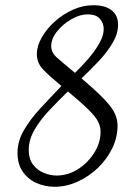

<svg xmlns="http://www.w3.org/2000/svg" viewBox="-20 -700 525 735"><path d="M189 15Q152 15 119.5 0.5Q87 -14 67 -43Q47 -72 47 -115Q47 -160 72 -202.5Q97 -245 136 -287Q175 -329 215 -371Q170 -408 145.5 -433.5Q121 -459 121 -493Q121 -523 139.5 -556Q158 -589 189 -617Q220 -645 258.5 -662.5Q297 -680 337 -680Q383 -680 407.5 -660.5Q432 -641 432 -605Q432 -571 411 -535.5Q390 -500 357.5 -465.5Q325 -431 292 -400Q352 -349 381.5 -317.5Q411 -286 420.5 -263.5Q430 -241 430 -219Q430 -174 409.5 -132Q389 -90 354.5 -57Q320 -24 277 -4.5Q234 15 189 15ZM176 -523Q176 -499 198 -479.5Q220 -460 267 -421Q295 -448 320 -477.5Q345 -507 361 -535.5Q377 -564 377 -589Q377 -611 362.5 -628Q348 -645 315 -645Q286 -645 253.5 -626.5Q221 -608 198.5 -580Q176 -552 176 -523ZM90 -126Q90 -92 106 -70.5Q122 -49 147 -38.5Q172 -28 197 -28Q240 -28 278.5 -52.5Q317 -77 341 -115.5Q365 -154 365 -195Q365 -215 356 -233.5Q347 -252 320 -279Q293 -306 240 -350Q203 -314 168.5 -277.5Q134 -241 112 -203Q90 -165 90 -126Z"/></svg>

Font: Bona Nova SC
Style: Italic
Weight: 400
Italic angle: -4°
Designer: Mateusz Machalski
Foundry: Capitalics
Version: Version 4.001; ttfautohint (v1.8.4.7-5d5b)